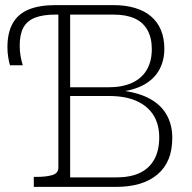

<svg xmlns="http://www.w3.org/2000/svg" viewBox="-20 -730 751 750"><path d="M232 -389H402Q458 -389 496 -406.5Q534 -424 553.5 -457.5Q573 -491 573 -538Q573 -582 556 -612.5Q539 -643 506 -658Q473 -673 423 -673H254V-37H433Q489 -37 526 -54.5Q563 -72 582.5 -107Q602 -142 602 -193Q602 -244 579.5 -280Q557 -316 513.5 -335.5Q470 -355 406 -355H232ZM196 -710H424Q470 -710 507 -699Q544 -688 569.5 -666.5Q595 -645 608.5 -613Q622 -581 622 -539Q622 -494 602.5 -458Q583 -422 543 -399.5Q503 -377 440 -370L463 -384V-362L437 -378Q510 -372 558 -348Q606 -324 629.5 -284Q653 -244 653 -192Q653 -144 638.5 -108.5Q624 -73 595 -48.5Q566 -24 525.5 -12Q485 0 434 0H112V-39H123Q160 -39 184 -46Q208 -53 208 -75V-673H197Q148 -673 117 -661Q86 -649 71.5 -622.5Q57 -596 57 -552Q57 -529 60.5 -510Q64 -491 69 -475H19Q15 -488 12 -507Q9 -526 9 -545Q9 -603 30 -639.5Q51 -676 92.5 -693Q134 -710 196 -710Z"/></svg>

Font: Roboto Serif 20pt Thin
Style: Regular
Weight: 250
Version: Version 1.008